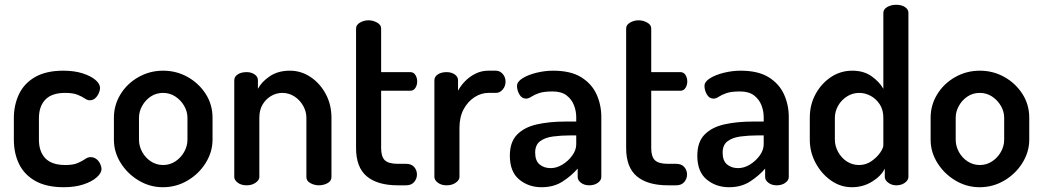

<svg xmlns="http://www.w3.org/2000/svg" viewBox="-20 -776 4366 804"><path d="M247 8Q175 8 128.5 -18Q82 -44 60 -89Q38 -134 38 -191V-281Q38 -337 60 -382.5Q82 -428 128 -454Q174 -480 245 -480Q291 -480 325.5 -469Q360 -458 379.5 -441.5Q399 -425 399 -407Q399 -398 393.5 -385.5Q388 -373 378.5 -364.5Q369 -356 356 -356Q346 -356 334.5 -364Q323 -372 304 -379.5Q285 -387 253 -387Q197 -387 170 -359Q143 -331 143 -281V-191Q143 -141 170 -113Q197 -85 254 -85Q287 -85 306 -93.5Q325 -102 336.5 -110Q348 -118 359 -118Q373 -118 383.5 -110Q394 -102 399.5 -90Q405 -78 405 -68Q405 -51 384.5 -33Q364 -15 328.5 -3.5Q293 8 247 8Z M662 8Q608 8 561 -20Q514 -48 485.5 -93.5Q457 -139 457 -191V-283Q457 -336 484.5 -381Q512 -426 559.5 -453Q607 -480 663 -480Q719 -480 766 -453.5Q813 -427 841.5 -382.5Q870 -338 870 -283V-191Q870 -140 841.5 -94Q813 -48 765.5 -20Q718 8 662 8ZM663 -85Q691 -85 714 -100Q737 -115 751 -139.5Q765 -164 765 -191V-283Q765 -309 751 -333Q737 -357 714 -372Q691 -387 663 -387Q634 -387 611.5 -372Q589 -357 575.5 -333Q562 -309 562 -283V-191Q562 -164 575.5 -139.5Q589 -115 612 -100Q635 -85 663 -85Z M1013 0Q990 0 975.5 -11Q961 -22 961 -35V-440Q961 -455 975.5 -464.5Q990 -474 1013 -474Q1032 -474 1046 -464.5Q1060 -455 1060 -440V-404Q1075 -433 1109.5 -456.5Q1144 -480 1194 -480Q1241 -480 1280.5 -453.5Q1320 -427 1344 -382.5Q1368 -338 1368 -283V-35Q1368 -18 1351.5 -9Q1335 0 1315 0Q1297 0 1280 -9Q1263 -18 1263 -35V-283Q1263 -309 1249.5 -333Q1236 -357 1213 -372Q1190 -387 1162 -387Q1138 -387 1116 -374.5Q1094 -362 1080 -339Q1066 -316 1066 -283V-35Q1066 -22 1050.5 -11Q1035 0 1013 0Z M1646 0Q1561 0 1516 -37.5Q1471 -75 1471 -156V-657Q1471 -672 1487.5 -681.5Q1504 -691 1523 -691Q1542 -691 1559 -681.5Q1576 -672 1576 -657V-474H1698Q1712 -474 1719.5 -462Q1727 -450 1727 -435Q1727 -420 1719.5 -408Q1712 -396 1698 -396H1576V-156Q1576 -120 1591.5 -105Q1607 -90 1646 -90H1680Q1703 -90 1714.5 -76.5Q1726 -63 1726 -45Q1726 -28 1714.5 -14Q1703 0 1680 0Z M1850 0Q1828 0 1813.5 -11Q1799 -22 1799 -35V-440Q1799 -455 1813.5 -464.5Q1828 -474 1850 -474Q1870 -474 1884 -464.5Q1898 -455 1898 -440V-396Q1909 -417 1927.5 -436Q1946 -455 1971 -467.5Q1996 -480 2025 -480H2057Q2073 -480 2085 -466.5Q2097 -453 2097 -434Q2097 -415 2085 -401Q2073 -387 2057 -387H2025Q1995 -387 1967 -369Q1939 -351 1921.5 -318.5Q1904 -286 1904 -240V-35Q1904 -22 1888.5 -11Q1873 0 1850 0Z M2248 8Q2193 8 2154 -24.5Q2115 -57 2115 -124Q2115 -181 2145 -212Q2175 -243 2227.5 -255Q2280 -267 2349 -267H2393V-285Q2393 -311 2383.5 -335.5Q2374 -360 2352.5 -376.5Q2331 -393 2294 -393Q2257 -393 2237 -386Q2217 -379 2205 -371Q2193 -363 2183 -363Q2165 -363 2155 -380.5Q2145 -398 2145 -416Q2145 -434 2168.5 -448.5Q2192 -463 2227 -471.5Q2262 -480 2296 -480Q2370 -480 2414 -452.5Q2458 -425 2478 -381Q2498 -337 2498 -286V-35Q2498 -21 2483.5 -10.5Q2469 0 2447 0Q2427 0 2413 -10.5Q2399 -21 2399 -35V-70Q2373 -40 2336 -16Q2299 8 2248 8ZM2286 -72Q2311 -72 2335.5 -87Q2360 -102 2376.5 -125Q2393 -148 2393 -172V-209H2368Q2330 -209 2296 -204.5Q2262 -200 2241.5 -184.5Q2221 -169 2221 -137Q2221 -103 2239.5 -87.5Q2258 -72 2286 -72Z M2777 0Q2692 0 2647 -37.5Q2602 -75 2602 -156V-657Q2602 -672 2618.5 -681.5Q2635 -691 2654 -691Q2673 -691 2690 -681.5Q2707 -672 2707 -657V-474H2829Q2843 -474 2850.5 -462Q2858 -450 2858 -435Q2858 -420 2850.5 -408Q2843 -396 2829 -396H2707V-156Q2707 -120 2722.5 -105Q2738 -90 2777 -90H2811Q2834 -90 2845.5 -76.5Q2857 -63 2857 -45Q2857 -28 2845.5 -14Q2834 0 2811 0Z M3033 8Q2978 8 2939 -24.5Q2900 -57 2900 -124Q2900 -181 2930 -212Q2960 -243 3012.5 -255Q3065 -267 3134 -267H3178V-285Q3178 -311 3168.5 -335.5Q3159 -360 3137.5 -376.5Q3116 -393 3079 -393Q3042 -393 3022 -386Q3002 -379 2990 -371Q2978 -363 2968 -363Q2950 -363 2940 -380.5Q2930 -398 2930 -416Q2930 -434 2953.5 -448.5Q2977 -463 3012 -471.5Q3047 -480 3081 -480Q3155 -480 3199 -452.5Q3243 -425 3263 -381Q3283 -337 3283 -286V-35Q3283 -21 3268.5 -10.5Q3254 0 3232 0Q3212 0 3198 -10.5Q3184 -21 3184 -35V-70Q3158 -40 3121 -16Q3084 8 3033 8ZM3071 -72Q3096 -72 3120.5 -87Q3145 -102 3161.5 -125Q3178 -148 3178 -172V-209H3153Q3115 -209 3081 -204.5Q3047 -200 3026.5 -184.5Q3006 -169 3006 -137Q3006 -103 3024.5 -87.5Q3043 -72 3071 -72Z M3547 8Q3500 8 3460 -20Q3420 -48 3395.5 -93.5Q3371 -139 3371 -191V-283Q3371 -338 3395.5 -382.5Q3420 -427 3460 -453.5Q3500 -480 3549 -480Q3597 -480 3630 -456.5Q3663 -433 3679 -404V-722Q3679 -737 3695 -746.5Q3711 -756 3733 -756Q3755 -756 3769.5 -746.5Q3784 -737 3784 -722V-35Q3784 -22 3769.5 -11Q3755 0 3733 0Q3714 0 3699.5 -11Q3685 -22 3685 -35V-70Q3670 -39 3632 -15.5Q3594 8 3547 8ZM3577 -85Q3606 -85 3629 -101Q3652 -117 3665.5 -136.5Q3679 -156 3679 -168V-283Q3679 -316 3664 -339Q3649 -362 3626 -374.5Q3603 -387 3578 -387Q3550 -387 3526.5 -372Q3503 -357 3489.5 -333Q3476 -309 3476 -283V-191Q3476 -165 3489.5 -140Q3503 -115 3526 -100Q3549 -85 3577 -85Z M4082 8Q4028 8 3981 -20Q3934 -48 3905.5 -93.5Q3877 -139 3877 -191V-283Q3877 -336 3904.5 -381Q3932 -426 3979.5 -453Q4027 -480 4083 -480Q4139 -480 4186 -453.5Q4233 -427 4261.5 -382.5Q4290 -338 4290 -283V-191Q4290 -140 4261.5 -94Q4233 -48 4185.5 -20Q4138 8 4082 8ZM4083 -85Q4111 -85 4134 -100Q4157 -115 4171 -139.5Q4185 -164 4185 -191V-283Q4185 -309 4171 -333Q4157 -357 4134 -372Q4111 -387 4083 -387Q4054 -387 4031.5 -372Q4009 -357 3995.5 -333Q3982 -309 3982 -283V-191Q3982 -164 3995.5 -139.5Q4009 -115 4032 -100Q4055 -85 4083 -85Z"/></svg>

Font: Dosis ExtraLight SemiBold
Style: Regular
Weight: 600
Version: Version 3.001; ttfautohint (v1.8.2)